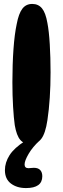

<svg xmlns="http://www.w3.org/2000/svg" viewBox="-20 -765 320 976"><path d="M144 -745Q175 -745 193.5 -722.5Q212 -700 221 -648Q229 -607 233 -540Q237 -473 237 -397Q237 -330 233 -268.5Q229 -207 221 -154Q211 -87 190 -59.5Q169 -32 135 -32Q102 -32 83 -54Q64 -76 55 -129Q50 -164 46.5 -222Q43 -280 43 -347Q43 -438 48.5 -515Q54 -592 65 -643Q75 -696 93.5 -720.5Q112 -745 144 -745ZM112 191Q66 191 35.5 168Q5 145 5 100Q5 61 28.5 24Q52 -13 107 -48L181 -50Q146 -18 125.5 17Q105 52 105 71Q105 90 125 90Q131 90 137.5 89Q144 88 152 88Q174 88 184.5 99.5Q195 111 195 131Q195 191 112 191Z"/></svg>

Font: DynaPuff Condensed Medium
Style: Regular
Weight: 500
Width: 3
Designer: Toshi Omagari, Jennifer Daniel
Foundry: Google Fonts
Version: Version 2.000; ttfautohint (v1.8.4.7-5d5b)